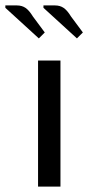

<svg xmlns="http://www.w3.org/2000/svg" viewBox="-74 -691 327 711"><path d="M66.9 0V-466.8H149.9V0ZM86.9 -662.1V-670.9H129.9Q148.4 -670.9 161.9 -661.6Q175.3 -652.3 189 -629.9L232.9 -570.8L210.9 -548.8ZM-54.2 -662.1V-670.9H-11.2Q7.3 -670.9 20.8 -661.6Q34.2 -652.3 47.9 -629.9L91.8 -570.8L69.8 -548.8Z"/></svg>

Font: Resagokr
Style: Regular
Weight: 500
Designer: gluk
Foundry: gluk
Version: Version 0.95